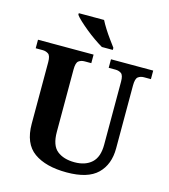

<svg xmlns="http://www.w3.org/2000/svg" viewBox="-134 -1036 1014 1151"><g transform="rotate(15 373.5 -460.5)"><path d="M387 10Q257 10 183.5 -42.5Q110 -95 110 -218V-600Q110 -640 94.5 -650.5Q79 -661 59 -661H16V-714H361V-661H319Q298 -661 283 -650Q268 -639 268 -596V-210Q268 -126 308.5 -93.5Q349 -61 417 -61Q484 -61 523 -96.5Q562 -132 562 -208V-600Q562 -640 547 -650.5Q532 -661 511 -661H469V-714H731V-661H688Q667 -661 652 -650Q637 -639 637 -596V-206Q637 -106 577.5 -48Q518 10 387 10ZM397 -771Q373 -785 345 -804.5Q317 -824 290 -846Q263 -868 241.5 -888Q220 -908 211 -921V-931H368Q379 -909 396 -882Q413 -855 432 -829Q451 -803 465 -784V-771Z"/></g></svg>

Font: Noto Serif Test
Style: Regular
Weight: 400
Version: Version 1.000